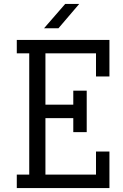

<svg xmlns="http://www.w3.org/2000/svg" viewBox="-20 -952 624 972"><path d="M351 -493H419V-283H351V-354H210V-68H466V-185H534V0H65V-68H128V-682H65V-750H534V-565H466V-682H210V-422H351ZM203 -809 310 -932H381L276 -809Z"/></svg>

Font: Kelly Slab
Style: Regular
Weight: 400
Designer: Denis Masharov
Foundry: Denis Masharov
Version: Version 1.001